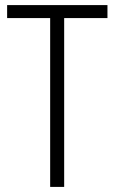

<svg xmlns="http://www.w3.org/2000/svg" viewBox="-20 -734 450 754"><path d="M232 0H177V-663H8V-714H402V-663H232Z"/></svg>

Font: Noto Sans Myanmar UI Condensed Light
Style: Regular
Weight: 300
Width: 3
Designer: Monotype Design Team
Foundry: Monotype Imaging Inc.
Version: Version 2.103; ttfautohint (v1.8.4.7-5d5b)